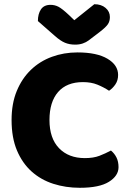

<svg xmlns="http://www.w3.org/2000/svg" viewBox="-20 -874 611 912"><path d="M374 -484Q297 -484 256 -437Q215 -390 215 -304Q215 -217 260.5 -170Q306 -123 383 -123Q424 -123 452.5 -134Q481 -145 507 -159Q524 -145 533.5 -125.5Q543 -106 543 -80Q543 -39 497.5 -10.5Q452 18 359 18Q292 18 233 -1Q174 -20 130 -59.5Q86 -99 60.5 -159.5Q35 -220 35 -304Q35 -382 59.5 -441.5Q84 -501 126.5 -542Q169 -583 226 -604Q283 -625 348 -625Q440 -625 490.5 -595Q541 -565 541 -518Q541 -492 528 -473Q515 -454 498 -443Q472 -460 442.5 -472Q413 -484 374 -484ZM333 -778 428 -854Q461 -854 481.5 -836.5Q502 -819 502 -793Q502 -773 492.5 -759Q483 -745 456 -724L401 -682Q389 -673 373 -667.5Q357 -662 337 -662Q310 -662 288.5 -671Q267 -680 241 -703L160 -774Q160 -808 174.5 -829.5Q189 -851 220 -851Q240 -851 257.5 -842Q275 -833 307 -803Z"/></svg>

Font: Baloo Tamma
Style: Regular
Weight: 400
Designer: Divya Kowshik and Ek Type
Foundry: Ek Type
Version: Version 1.443;PS 1.000;hotconv 16.6.51;makeotf.lib2.5.65220;